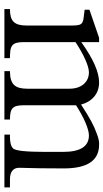

<svg xmlns="http://www.w3.org/2000/svg" viewBox="186 -668 482 895"><g transform="rotate(90 427.5 -221.0)"><path d="M854 0H607.9V-25.9H619.1Q637.7 -25.9 651.6 -29.5Q665.5 -33.2 672.4 -40.5Q688.5 -56.6 688.5 -189V-273.9Q688.5 -394 611.8 -394Q600.1 -394 584.7 -389.6Q569.3 -385.3 551 -377.4Q532.7 -369.6 512.7 -358.6Q492.7 -347.7 471.2 -334V-89.8Q471.2 -70.8 474.1 -58.6Q477.1 -46.4 484.4 -39.1Q491.7 -31.7 504.6 -28.8Q517.6 -25.9 537.6 -25.9V0H312V-25.9Q335.9 -25.9 351.8 -30.8Q367.7 -35.6 377 -45.7Q386.2 -55.7 390.1 -70.8Q394 -85.9 394 -106V-303.7Q394 -323.7 388.7 -340.3Q383.3 -356.9 373.3 -368.9Q363.3 -380.9 349.1 -387.5Q335 -394 317.4 -394Q306.2 -394 290.8 -389.4Q275.4 -384.8 257.3 -376.7Q239.3 -368.7 218.8 -357.2Q198.2 -345.7 176.8 -331.5V-89.8Q176.8 -68.8 180.4 -56.2Q184.1 -43.5 192.9 -36.6Q201.7 -29.8 216.1 -27.8Q230.5 -25.9 251.5 -25.9V0H22.9V-25.9Q44.4 -25.9 59.1 -30Q73.7 -34.2 82.8 -43.7Q91.8 -53.2 95.7 -68.6Q99.6 -84 99.6 -106V-315.4Q99.6 -337.9 96.4 -348.4Q93.3 -358.9 85 -363.5Q76.7 -368.2 62.3 -369.4Q47.9 -370.6 25.9 -374V-396.5L156.7 -441.4H176.8V-358.4Q237.3 -401.4 283.2 -421.4Q329.1 -441.4 364.7 -441.4Q403.8 -441.4 430.9 -418.5Q458 -395.5 467.8 -357.4Q492.7 -373.5 511.5 -385Q530.3 -396.5 545.7 -404.8Q561 -413.1 574.7 -419.2Q588.4 -425.3 602.5 -430.2Q615.2 -435.5 629.4 -439Q643.6 -442.4 655.3 -441.4Q765.6 -441.4 765.6 -276.9Q765.6 -157.2 762.7 -71.3V-68.4Q762.7 -47.9 776.4 -36.9Q790 -25.9 816.9 -25.9H854Z"/></g></svg>

Font: XB Niloofar
Style: Regular
Weight: 400
Designer: Behnam
Foundry: Irmug
Version: Version 7.201 2008